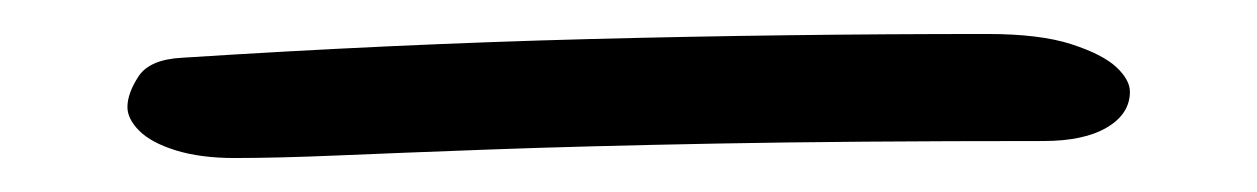

<svg xmlns="http://www.w3.org/2000/svg" viewBox="-20 71 740 113"><path d="M118 164Q98 164 83.5 159.5Q69 155 62 148Q55 141 55 134Q55 126 61.5 116Q68 106 87 105Q211 97 326.5 94Q442 91 561 91Q592 91 610.5 97Q629 103 637 110.5Q645 118 645 125Q645 138 631.5 146Q618 154 594 154Q481 154 401.5 155.5Q322 157 268 159Q214 161 178.5 162.5Q143 164 118 164Z"/></svg>

Font: Shantell Sans Light
Style: Regular
Weight: 300
Designer: Stephen Nixon, Anya Danilova, Shantell Martin
Foundry: Arrow Type
Version: Version 1.011;[c5ecc13dd]